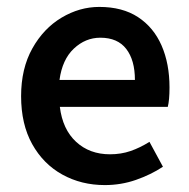

<svg xmlns="http://www.w3.org/2000/svg" viewBox="-20 -523 547 555"><path d="M283 12Q215 12 160 -18.5Q105 -49 73 -106.5Q41 -164 41 -245Q41 -325 73.5 -383Q106 -441 158 -472Q210 -503 267 -503Q334 -503 379 -473.5Q424 -444 447 -391.5Q470 -339 470 -270Q470 -234 465 -214H153Q161 -149 200 -113Q239 -77 298 -77Q330 -77 357.5 -86.5Q385 -96 412 -113L451 -41Q416 -18 373 -3Q330 12 283 12ZM152 -292H370Q370 -349 345 -381.5Q320 -414 270 -414Q227 -414 193.5 -382.5Q160 -351 152 -292Z"/></svg>

Font: Source Sans Pro SemiBold
Style: Regular
Weight: 600
Designer: Paul D. Hunt
Foundry: Adobe Systems Incorporated
Version: Version 2.045;hotconv 1.0.109;makeotfexe 2.5.65596